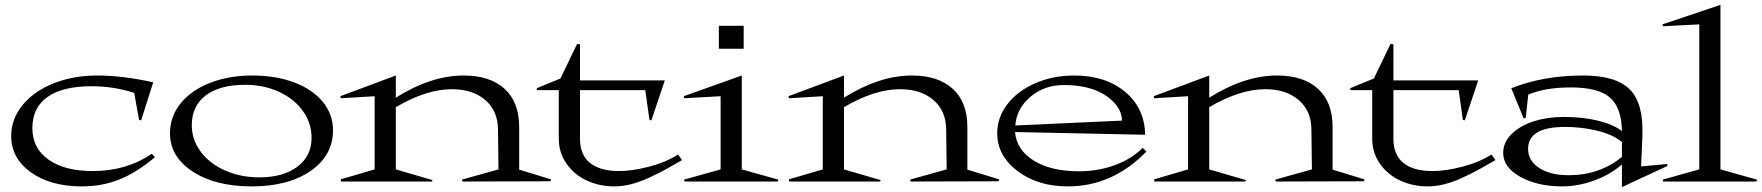

<svg xmlns="http://www.w3.org/2000/svg" viewBox="-20 -745 7231 788"><path d="M616.2 -100.1Q539.6 -36.1 469.2 -8.1Q398.9 20 315.9 20Q187.5 20 106.7 -37.8Q25.9 -95.7 25.9 -187Q25.9 -255.9 72 -313Q118.2 -370.1 199.2 -402.6Q280.3 -435.1 378.9 -435.1Q482.4 -435.1 608.9 -407.2L559.1 -251L550.8 -252.9L530.8 -363.8Q445.8 -391.1 356 -391.1Q237.3 -391.1 175 -347.2Q112.8 -303.2 112.8 -219.2Q112.8 -136.7 179 -89.8Q245.1 -43 360.8 -43Q499 -43 603 -113.8Z M1012.7 20Q864.3 20 771 -40.8Q677.7 -101.6 677.7 -198.2Q677.7 -266.6 721.2 -320.6Q764.6 -374.5 841.8 -404.8Q918.9 -435.1 1015.6 -435.1Q1111.8 -435.1 1187.3 -406.7Q1262.7 -378.4 1304.7 -327.1Q1346.7 -275.9 1346.7 -210.9Q1346.7 -106.9 1254.9 -43.5Q1163.1 20 1012.7 20ZM767.1 -231Q767.1 -171.9 803.5 -122.8Q839.8 -73.7 903.6 -45.4Q967.3 -17.1 1043.9 -17.1Q1142.6 -17.1 1200.7 -61Q1258.8 -105 1258.8 -179.2Q1258.8 -239.7 1222.9 -289.8Q1187 -339.8 1124.5 -368.4Q1062 -397 986.8 -397Q881.8 -397 824.5 -353.5Q767.1 -310.1 767.1 -231Z M1378.9 -341.8 1376.5 -350.1 1604.5 -435.1V-344.2Q1749.5 -435.1 1882.8 -435.1Q1991.2 -435.1 2051 -380.4Q2110.8 -325.7 2110.8 -224.1V-48.8L2241.7 -8.8L2239.7 -1L1877.9 0L1875.5 -7.8L2025.9 -49.8L2023.9 -212.9Q2023.4 -290 1971.7 -334.5Q1919.9 -378.9 1834.5 -378.9Q1730 -378.9 1604.5 -305.2V-49.8L1754.9 -5.9L1752.9 0H1379.9L1377.9 -8.8L1517.6 -49.8V-350.1Z M2182.6 -382.8 2280.3 -422.9 2348.6 -564.9 2360.4 -563V-415H2708.5L2653.3 -251L2645.5 -252.9L2628.4 -375H2360.4V-175.8Q2360.4 -109.4 2401.6 -76.2Q2442.9 -43 2520.5 -43Q2575.2 -43 2643.6 -60.8Q2711.9 -78.6 2762.7 -110.8L2779.3 -87.9Q2737.3 -63.5 2708.5 -47.9Q2679.7 -32.2 2641.4 -14.6Q2603 2.9 2568.1 11.5Q2533.2 20 2501.5 20Q2441.4 20 2389.6 -3.4Q2337.9 -26.9 2305.7 -72.3Q2273.4 -117.7 2273.4 -175.8V-375H2184.6Z M3024.4 -49.8 3174.3 -7.8 3172.4 0H2789.6L2787.6 -7.8L2937.5 -49.8V-350.1L2788.6 -341.8L2786.1 -350.1L3024.4 -435.1ZM2930.2 -544.9V-639.2H3032.2V-544.9Z M3218.3 -341.8 3215.8 -350.1 3443.8 -435.1V-344.2Q3588.9 -435.1 3722.2 -435.1Q3830.6 -435.1 3890.4 -380.4Q3950.2 -325.7 3950.2 -224.1V-48.8L4081.1 -8.8L4079.1 -1L3717.3 0L3714.8 -7.8L3865.2 -49.8L3863.3 -212.9Q3862.8 -290 3811 -334.5Q3759.3 -378.9 3673.8 -378.9Q3569.3 -378.9 3443.8 -305.2V-49.8L3594.2 -5.9L3592.3 0H3219.2L3217.3 -8.8L3356.9 -49.8V-350.1Z M4585 -250Q4584 -307.6 4519.8 -351.8Q4455.6 -396 4345.7 -396Q4266.1 -396 4209.2 -347.9Q4152.3 -299.8 4147 -230ZM4072.8 -198.2Q4072.8 -263.2 4114.7 -317.6Q4156.7 -372.1 4229.5 -403.6Q4302.2 -435.1 4388.7 -435.1Q4517.6 -435.1 4597.9 -367.9Q4678.2 -300.8 4679.7 -191.9L4146 -203.1Q4151.9 -129.9 4222.7 -85.9Q4293.5 -42 4407.7 -42Q4486.3 -42 4555.2 -67.1Q4624 -92.3 4669.9 -138.2L4685.1 -123Q4545.9 20 4362.8 20Q4239.3 20 4156 -43Q4072.8 -106 4072.8 -198.2Z M4717.3 -341.8 4714.8 -350.1 4942.9 -435.1V-344.2Q5087.9 -435.1 5221.2 -435.1Q5329.6 -435.1 5389.4 -380.4Q5449.2 -325.7 5449.2 -224.1V-48.8L5580.1 -8.8L5578.1 -1L5216.3 0L5213.9 -7.8L5364.3 -49.8L5362.3 -212.9Q5361.8 -290 5310.1 -334.5Q5258.3 -378.9 5172.9 -378.9Q5068.4 -378.9 4942.9 -305.2V-49.8L5093.3 -5.9L5091.3 0H4718.3L4716.3 -8.8L4856 -49.8V-350.1Z M5521 -382.8 5618.7 -422.9 5687 -564.9 5698.7 -563V-415H6046.9L5991.7 -251L5983.9 -252.9L5966.8 -375H5698.7V-175.8Q5698.7 -109.4 5740 -76.2Q5781.2 -43 5858.9 -43Q5913.6 -43 5981.9 -60.8Q6050.3 -78.6 6101.1 -110.8L6117.7 -87.9Q6075.7 -63.5 6046.9 -47.9Q6018.1 -32.2 5979.7 -14.6Q5941.4 2.9 5906.5 11.5Q5871.6 20 5839.8 20Q5779.8 20 5728 -3.4Q5676.3 -26.9 5644 -72.3Q5611.8 -117.7 5611.8 -175.8V-375H5522.9Z M6149.4 -117.2Q6149.4 -161.6 6184.8 -195.8Q6220.2 -230 6275.9 -247.6Q6331.5 -265.1 6396.5 -265.1Q6475.1 -265.1 6537.6 -250Q6600.1 -234.9 6636.7 -207Q6635.3 -302.7 6587.6 -344.5Q6540 -386.2 6426.8 -386.2Q6322.3 -386.2 6252.4 -356.9L6241.7 -261.2L6233.4 -258.8L6182.6 -382.8Q6312.5 -435.1 6478.5 -435.1Q6610.8 -435.1 6668.2 -378.7Q6725.6 -322.3 6720.7 -188L6715.3 -62L6821.8 -71.8L6823.7 -64L6636.7 22.9V-69.8Q6587.4 -27.3 6521.5 -3.7Q6455.6 20 6391.6 20Q6290.5 20 6220 -19Q6149.4 -58.1 6149.4 -117.2ZM6251.5 -133.8Q6251.5 -85.4 6296.9 -55.7Q6342.3 -25.9 6418.5 -25.9Q6544.9 -25.9 6636.7 -101.1V-162.1Q6600.6 -192.4 6536.4 -208.3Q6472.2 -224.1 6403.3 -224.1Q6251.5 -224.1 6251.5 -133.8Z M6805.2 -637.2 6803.2 -645 7041 -725.1V-49.8L7190.9 -7.8L7189 0H6806.2L6804.2 -7.8L6954.1 -49.8V-645Z"/></svg>

Font: Halibut Exp
Style: Regular
Weight: 400
Width: 7
Designer: Matteo Maggi
Foundry: Collletttivo
Version: Version 3.080 | FøM Fix